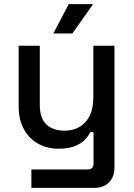

<svg xmlns="http://www.w3.org/2000/svg" viewBox="-20 -716 654 936"><path d="M133 200V110H408Q436 110 436 80V-72H420Q411 -52 392.5 -33.5Q374 -15 343 -3Q312 9 265 9Q209 9 165 -16Q121 -41 96 -87Q71 -133 71 -196V-493H174V-204Q174 -140 206 -109.5Q238 -79 295 -79Q358 -79 396.5 -121Q435 -163 435 -243V-493H538V101Q538 146 511.5 173Q485 200 439 200ZM240 -553 315 -696H434L333 -553Z"/></svg>

Font: Space Grotesk Light Medium
Style: Regular
Weight: 500
Version: Version 2.000